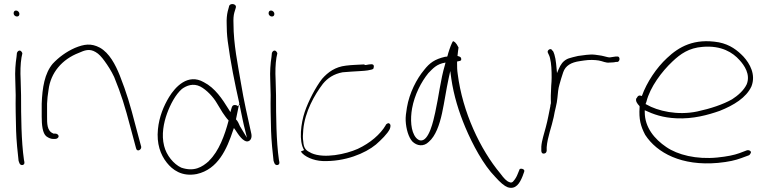

<svg xmlns="http://www.w3.org/2000/svg" viewBox="-20 -760 3704 930"><path d="M46 -695C46 -687 54 -680 62 -680C70 -680 74 -685 74 -693C74 -701 66 -709 58 -709C50 -709 46 -704 46 -695ZM54 -373C54 -350 56 -326 56 -299C56 -272 55 -246 56 -216L58 -126C59 -86 66 -12 70 19L74 30C79 45 102 42 98 24L96 14C83 -77 82 -197 82 -299C82 -325 80 -350 80 -374C78 -412 79 -450 84 -481L88 -500C89 -503 86 -507 84 -510C75 -521 65 -512 62 -504L60 -484C55 -452 52 -413 54 -373ZM80 -371Z M182 -195C182 -155 186 -115 204 -100C216 -91 228 -87 237 -87H247C256 -87 264 -93 264 -100C264 -107 256 -113 247 -113H238L237 -114C207 -126 208 -164 208 -195V-258C209 -279 211 -301 215 -324C225 -408 281 -473 362 -504C389 -516 413 -526 443 -508C459 -499 472 -484 486 -465C502 -443 519 -417 533 -387C568 -301 584 -249 613 -139L639 -42C643 -22 666 -34 664 -49L638 -146C609 -258 594 -308 560 -395C539 -447 510 -503 464 -529C421 -552 387 -546 343 -528C300 -509 264 -482 235 -451C196 -404 185 -336 182 -258ZM362 -504Z M745 -134C738 -64 757 -11 788 28C815 62 860 97 933 83C1036 60 1079 -38 1109 -129L1113 -140L1121 -129C1135 -107 1158 -73 1179 -75C1194 -77 1202 -93 1197 -114C1180 -190 1161 -272 1147 -358C1132 -447 1111 -546 1111 -644C1110 -667 1111 -685 1115 -699L1122 -722C1125 -732 1119 -738 1110 -740C1101 -742 1090 -738 1089 -727L1083 -705C1079 -688 1077 -668 1078 -643C1078 -620 1079 -593 1083 -561C1096 -461 1118 -353 1139 -260L1144 -235C1152 -197 1159 -160 1168 -126L1176 -93L1159 -121C1154 -129 1149 -137 1144 -146L1143 -147C1137 -160 1133 -172 1123 -182L1137 -250C1135 -249 1132 -247 1132 -246C1129 -249 1126 -250 1122 -251C1106 -253 1104 -245 1100 -231L1096 -217L1088 -230C1057 -280 1022 -334 967 -362C890 -406 829 -339 799 -290C773 -247 751 -195 745 -134ZM775 -53C761 -107 773 -166 789 -210C805 -254 830 -302 861 -329C884 -346 916 -358 950 -341C981 -325 1014 -289 1030 -261L1058 -215C1067 -202 1077 -187 1087 -177V-175C1069 -106 1040 -27 993 18V19C959 50 920 73 858 52C821 35 786 -8 775 -53ZM861 -328V-329ZM1137 -250C1139 -251 1140 -252 1140 -252V-253C1140 -255 1139 -258 1139 -260Z M1281 -695C1281 -687 1289 -680 1297 -680C1305 -680 1309 -685 1309 -693C1309 -701 1301 -709 1293 -709C1285 -709 1281 -704 1281 -695ZM1289 -373C1289 -350 1291 -326 1291 -299C1291 -272 1290 -246 1291 -216L1293 -126C1294 -86 1301 -12 1305 19L1309 30C1314 45 1337 42 1333 24L1331 14C1318 -77 1317 -197 1317 -299C1317 -325 1315 -350 1315 -374C1313 -412 1314 -450 1319 -481L1323 -500C1324 -503 1321 -507 1319 -510C1310 -521 1300 -512 1297 -504L1295 -484C1290 -452 1287 -413 1289 -373ZM1315 -371Z M1437 -26C1454 -1 1498 18 1542 20C1651 24 1749 -17 1801 -60C1826 -82 1857 -112 1868 -135C1873 -148 1873 -158 1866 -161V-162C1860 -166 1850 -159 1848 -154V-153C1822 -109 1773 -67 1713 -39C1655 -13 1550 9 1489 -18C1464 -30 1451 -39 1449 -75C1446 -90 1447 -110 1449 -132C1457 -219 1503 -300 1544 -354C1567 -382 1597 -402 1640 -410H1641C1655 -411 1668 -412 1680 -413C1705 -415 1744 -416 1761 -419C1775 -422 1786 -423 1789 -428V-429C1795 -447 1786 -451 1769 -448H1768C1753 -445 1747 -443 1744 -448C1712 -446 1686 -446 1655 -442C1604 -436 1569 -411 1540 -378C1509 -338 1474 -271 1456 -218C1438 -164 1426 -77 1453 -33ZM1884 -142H1885Z M1945 -175C1947 -135 1959 -95 1977 -75C1999 -53 2032 -48 2057 -73C2090 -101 2109 -156 2121 -211C2133 -266 2141 -325 2153 -380L2161 -416L2166 -379C2178 -297 2202 -219 2234 -143C2269 -60 2322 39 2378 96C2404 125 2423 141 2439 147C2479 160 2498 126 2511 94L2519 72C2525 58 2499 53 2496 61V62L2487 84C2482 97 2475 108 2468 116C2462 125 2454 126 2447 122C2434 118 2420 103 2404 81C2306 -36 2220 -218 2197 -402C2194 -421 2194 -438 2194 -453V-462C2204 -464 2214 -465 2214 -471V-472C2215 -481 2210 -486 2196 -489C2197 -506 2200 -518 2201 -530C2189 -555 2178 -561 2174 -560C2173 -559 2171 -556 2168 -549C2163 -539 2151 -505 2147 -487C2144 -485 2139 -485 2136 -485C2085 -473 2061 -455 2035 -422C1998 -378 1963 -310 1951 -239C1947 -215 1944 -193 1945 -175ZM1976 -235C1988 -301 2020 -363 2055 -406C2077 -428 2094 -450 2138 -457L2135 -445C2114 -375 2105 -291 2088 -215C2080 -179 2058 -72 2015 -80C2009 -81 2001 -86 1995 -93C1969 -124 1967 -184 1976 -235ZM2511 94Z M2646 -247C2639 -213 2633 -178 2624 -145C2616 -113 2604 -80 2602 -50V-30C2602 -22 2606 -16 2612 -16C2622 -16 2626 -20 2628 -29V-47C2632 -97 2652 -145 2662 -193C2667 -225 2678 -257 2680 -286C2682 -308 2684 -332 2690 -351L2698 -379L2708 -410C2719 -442 2746 -458 2789 -464L2809 -467C2834 -471 2862 -470 2880 -467C2899 -464 2915 -454 2933 -457H2934C2943 -457 2957 -458 2963 -460H2971C2985 -463 2984 -490 2968 -486H2961C2952 -484 2943 -484 2934 -482H2933C2928 -482 2924 -483 2920 -484L2904 -488C2897 -490 2890 -491 2883 -492L2862 -495C2834 -498 2806 -492 2780 -489L2755 -483C2746 -480 2735 -478 2727 -474C2706 -463 2696 -448 2686 -425L2678 -406L2676 -427C2673 -462 2670 -491 2658 -514H2656C2649 -532 2627 -516 2634 -504C2637 -496 2641 -492 2644 -479C2651 -451 2652 -418 2652 -384C2652 -370 2651 -357 2650 -346C2650 -327 2648 -312 2648 -297V-279C2648 -273 2650 -256 2646 -252ZM2662 -188Z M3063 -285C3056 -272 3067 -257 3077 -247L3078 -245V-240C3074 -183 3083 -149 3105 -107C3162 -19 3282 45 3458 29C3510 24 3543 16 3570 6L3608 -8C3611 -10 3614 -13 3616 -18C3622 -27 3608 -35 3598 -32L3561 -18C3536 -9 3503 -2 3454 3C3353 13 3262 -10 3207 -48C3151 -86 3103 -142 3103 -217V-226C3146 -206 3190 -190 3256 -187C3337 -183 3409 -203 3466 -223C3534 -250 3595 -287 3620 -342C3642 -399 3612 -452 3581 -486C3552 -516 3517 -544 3462 -555C3342 -576 3268 -533 3211 -479C3160 -432 3113 -362 3089 -295C3076 -300 3070 -297 3064 -285ZM3107 -256 3111 -267C3129 -339 3186 -414 3237 -462C3276 -499 3317 -528 3383 -533C3475 -541 3530 -505 3562 -469C3585 -444 3616 -400 3597 -352C3583 -322 3554 -297 3526 -279C3482 -254 3422 -234 3357 -220C3262 -200 3166 -222 3111 -254ZM3620 -342Z"/></svg>

Font: Stray Cat
Style: LtExt
Weight: 300
Version: Version 1.0